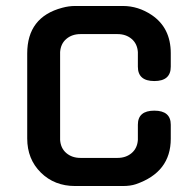

<svg xmlns="http://www.w3.org/2000/svg" viewBox="-20 -622 645 642"><path d="M71 -443Q71 -565 188 -596Q210 -602 231 -602H391Q442 -602 487 -572Q551 -529 551 -444V-399Q551 -351 496 -351Q441 -351 441 -399V-448Q439 -476 420 -492Q401 -508 373 -508H249Q221 -508 202 -492Q183 -476 181 -448V-154Q183 -126 202 -110Q221 -94 249 -94H373Q401 -94 420 -110Q439 -126 441 -154V-205Q441 -252 496 -252Q551 -252 551 -205V-158Q551 -46 434 -6Q416 0 391 0H231Q162 0 116.5 -45Q71 -90 71 -159Z"/></svg>

Font: Gugi Cyrillic
Style: Regular
Weight: 400
Foundry: TAE System & Typefaces Co.
Version: Version 3.10 September 15, 2020